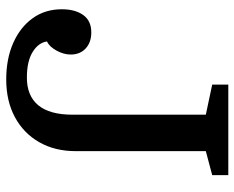

<svg xmlns="http://www.w3.org/2000/svg" viewBox="-90 -670 771 632"><g transform="rotate(90 296.0 -354.5)"><path d="M358 -207V-646L259 -667V-720H557V-667L478 -646V-218Q478 -149 448.5 -97.5Q419 -46 366 -17.5Q313 11 242 11Q174 11 122 -12Q70 -35 40.5 -76Q11 -117 11 -172Q11 -216 30 -242.5Q49 -269 87 -269Q120 -269 140 -250.5Q160 -232 160 -201Q160 -178 147 -154.5Q134 -131 117 -123Q121 -95 151.5 -76Q182 -57 236 -57Q296 -57 327 -94.5Q358 -132 358 -207Z"/></g></svg>

Font: Domine SemiBold
Style: Regular
Weight: 600
Designer: Pablo Impallari, Rodrigo Fuenzalida, Brenda Gallo
Foundry: Pablo Impallari, Rodrigo Fuenzalida, Brenda Gallo
Version: Version 2.000